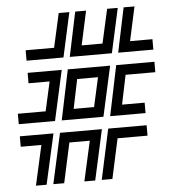

<svg xmlns="http://www.w3.org/2000/svg" viewBox="-54 -830 799 881"><g transform="rotate(-5 345.0 -390.0)"><path d="M548 -780H598L564 -623H667V-575H505ZM325 -780H375L341 -623H437L472 -780H521L476 -575H282ZM83 -623H214L249 -780H298L253 -575H83ZM491 -519H667V-471H530L502 -336H606V-288H443ZM268 -519H463L412 -288H220ZM22 -336H150L180 -471H83V-519H240L189 -288H22ZM307 -471 279 -336H373L403 -471ZM429 -232H606V-184H468L428 0H379ZM340 -184H246L206 0H156L207 -232H400L349 0H299ZM117 -184H22V-232H177L125 0H76Z"/></g></svg>

Font: Train One
Style: Regular
Weight: 400
Designer: Fontworks Inc.
Foundry: Fontworks Inc.
Version: Version 1.100